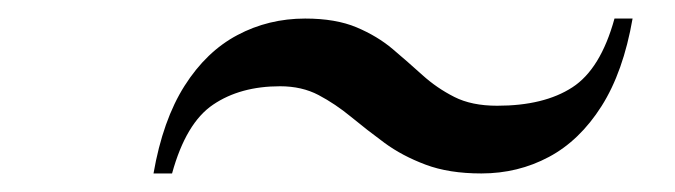

<svg xmlns="http://www.w3.org/2000/svg" viewBox="-20 -530 728 207"><path d="M499 -343Q464 -343 438.8 -352.5Q413.5 -362 394.5 -376Q375.5 -390 358.5 -404Q341.5 -418 323.5 -427.5Q305.5 -437 282 -437Q239 -437 209.8 -417.2Q180.5 -397.5 165.5 -343H145.5Q155.5 -400.5 179 -437.5Q202.5 -474.5 236 -492.2Q269.5 -510 309 -510Q342 -510 364.5 -500.5Q387 -491 403.5 -477Q420 -463 435.5 -449Q451 -435 469.8 -425.5Q488.5 -416 516 -416Q566.5 -416 597 -435.8Q627.5 -455.5 642.5 -510H662Q652 -452.5 628.5 -415.5Q605 -378.5 571.8 -360.8Q538.5 -343 499 -343Z"/></svg>

Font: Bodoni Moda
Style: Italic
Weight: 400
Italic angle: -13°
Designer: Owen Earl
Foundry: indestructible type
Version: Version 2.005